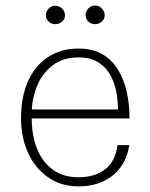

<svg xmlns="http://www.w3.org/2000/svg" viewBox="-20 -654 536 684"><path d="M260 10Q198 10 152 -21.8Q106 -53.5 80.5 -108.5Q55 -163.5 55 -233Q55 -310 80.2 -365.5Q105.5 -421 151.5 -451Q197.5 -481 260 -481Q310.5 -481 345.2 -460.5Q380 -440 401.2 -404.5Q422.5 -369 432 -324.5Q441.5 -280 441.5 -232H86.5V-264H423L400 -249Q401.5 -284 395.8 -319.2Q390 -354.5 374.5 -384Q359 -413.5 331 -431.5Q303 -449.5 260 -449.5Q204 -449.5 166.8 -420.5Q129.5 -391.5 111.2 -345.8Q93 -300 93 -250V-233Q93 -174 111.2 -126.2Q129.5 -78.5 166.8 -50.5Q204 -22.5 260 -22.5Q318.5 -22.5 355.2 -51.5Q392 -80.5 398.5 -137H440.5Q433 -89 408 -56.2Q383 -23.5 345 -6.8Q307 10 260 10ZM318.5 -568Q304.5 -568 294.8 -577.2Q285 -586.5 285 -600Q285 -613 294.8 -623.8Q304.5 -634.5 318.5 -634.5Q332.5 -634.5 342.8 -623.8Q353 -613 353 -600Q353 -586.5 342.8 -577.2Q332.5 -568 318.5 -568ZM177 -568Q163 -568 153.2 -577.2Q143.5 -586.5 143.5 -599Q143.5 -613 153.2 -623.2Q163 -633.5 177.5 -633.5Q191.5 -633.5 201.5 -623.2Q211.5 -613 211.5 -599Q211.5 -586.5 201.5 -577.2Q191.5 -568 177 -568Z"/></svg>

Font: Karla ExtraLight
Style: Regular
Weight: 250
Designer: Jonathan Pinhorn
Version: Version 2.004;gftools[0.9.33]